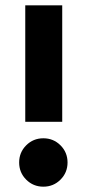

<svg xmlns="http://www.w3.org/2000/svg" viewBox="-20 -694 329 722"><path d="M207.5 -147.5Q234 -121 234 -83Q234 -45 207.5 -18.5Q181 8 143 8Q105 8 78.5 -18.5Q52 -45 52 -83Q52 -121 78.5 -147.5Q105 -174 143 -174Q181 -174 207.5 -147.5ZM214 -236H75V-674H214Z"/></svg>

Font: Hind Madurai
Style: Bold
Weight: 700
Designer: Jyotish Sonowal
Foundry: Indian Type Foundry
Version: Version 0.702;PS 1.0;hotconv 1.0.81;makeotf.lib2.5.63406